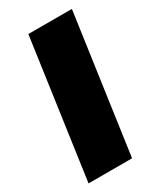

<svg xmlns="http://www.w3.org/2000/svg" viewBox="-146 -546 498 596"><g transform="rotate(-30 103.0 -247.5)"><path d="M-10 0 60 -495H216L146 0Z"/></g></svg>

Font: Alumni Sans Black
Style: Italic
Weight: 900
Italic angle: -8°
Version: Version 1.016